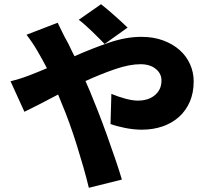

<svg xmlns="http://www.w3.org/2000/svg" viewBox="-20 -828 996 912"><path d="M477 -619Q465 -631 449.5 -647Q434 -663 417 -679Q400 -695 384 -709.5Q368 -724 354 -734L460 -808Q473 -798 490 -783.5Q507 -769 524 -754Q541 -739 557.5 -724Q574 -709 586 -697ZM254 -720Q257 -713 262.5 -702.5Q268 -692 273.5 -680Q279 -668 284.5 -657.5Q290 -647 294 -640Q305 -621 314 -601Q323 -581 334 -561Q420 -599 499.5 -626Q579 -653 651 -653Q709 -653 755 -636Q801 -619 833.5 -590Q866 -561 883 -522.5Q900 -484 900 -442Q900 -387 881.5 -344.5Q863 -302 830 -272.5Q797 -243 752 -227.5Q707 -212 653 -212Q615 -212 573 -220.5Q531 -229 505 -239L509 -382Q543 -368 576.5 -359Q610 -350 637 -350Q657 -350 676.5 -355.5Q696 -361 712 -373Q728 -385 737.5 -403Q747 -421 747 -446Q747 -479 719.5 -501Q692 -523 647 -523Q595 -523 526.5 -499.5Q458 -476 386 -443L407 -395Q422 -359 443.5 -304.5Q465 -250 486.5 -190Q508 -130 527.5 -73Q547 -16 559 25L402 64Q391 18 376 -34.5Q361 -87 344.5 -139.5Q328 -192 310 -242Q292 -292 275 -332L256 -379Q207 -353 166 -332Q125 -311 96 -297L30 -442Q75 -453 118 -469.5Q161 -486 203 -504Q181 -546 158 -585.5Q135 -625 106 -663Z"/></svg>

Font: Kinto Sans Black
Style: Regular
Weight: 900
Designer: Authors: Ryoko NISHIZUKA  (kana & ideographs); Paul D. Hunt (Latin, Greek & Cyrillic); Wenlong ZHANG  (bopomofo); Sandol
Foundry: Adobe Systems Incorporated, ookami Inc.
Version: Version 0.001